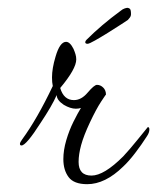

<svg xmlns="http://www.w3.org/2000/svg" viewBox="-20 -455 402 491"><path d="M203 16Q169 16 155.5 -2Q142 -20 142 -48Q142 -71 149.5 -96.5Q157 -122 168 -144Q179 -166 187 -179Q184 -178 181 -177.5Q178 -177 174 -177Q160 -177 143 -187Q125 -199 125 -212Q119 -198 108.5 -180Q98 -162 84 -141Q47 -83 35 -83Q31 -83 31 -87Q31 -91 37 -99Q56 -125 75.5 -159Q95 -193 115 -235Q114 -240 113.5 -245Q113 -250 113 -257Q113 -280 122 -310Q133 -348 149 -348Q159 -348 168 -330Q171 -323 173 -316.5Q175 -310 175 -303Q175 -279 134 -230Q143 -199 169 -199Q188 -199 204 -218Q221 -238 228 -238Q237 -238 244 -231Q251 -224 251 -213Q251 -214 238.5 -195Q226 -176 210 -142Q194 -108 187.5 -84Q181 -60 181 -41Q181 -6 214 -6Q246 -6 295 -55Q311 -72 332 -98Q358 -130 358 -130Q362 -130 362 -124Q362 -116 356 -107Q342 -85 325.5 -63.5Q309 -42 295 -29Q249 16 203 16ZM204 -343Q198 -343 198 -347Q198 -350 201 -353Q239 -391 288 -427Q294 -432 299 -433.5Q304 -435 306 -435Q308 -435 311.5 -433Q315 -431 315 -419Q315 -414 312 -410Q309 -406 307 -404Q304 -402 289.5 -392.5Q275 -383 256.5 -371.5Q238 -360 223 -351.5Q208 -343 204 -343Z"/></svg>

Font: Corinthia
Style: Regular
Weight: 400
Designer: Robert E. Leuschke
Foundry: Robert E. Leuschke
Version: Version 1.013; ttfautohint (v1.8.3)